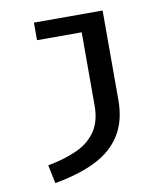

<svg xmlns="http://www.w3.org/2000/svg" viewBox="-85 -613 784 905"><g transform="rotate(-10 307.5 -160.5)"><path d="M467.2 -113.8Q467.2 -14.9 425.9 52.1Q384.6 119 305.6 159.2Q226.7 199.5 106.7 221L88.2 132.8Q174.4 116.4 232.1 89Q289.7 61.5 321 14.1Q352.3 -33.3 352.3 -106.2V-457.4H138.5V-541.5H467.2Z"/></g></svg>

Font: Fira Code Fixed Medium
Style: Regular
Weight: 500
Monospace: yes
Designer: Carrois Corporate, Edenspiekermann AG, Nikita Prokopov
Foundry: Carrois Corporate, Edenspiekermann AG, Nikita Prokopov
Version: Version 5.002